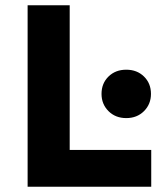

<svg xmlns="http://www.w3.org/2000/svg" viewBox="-20 -710 630 730"><path d="M85 0V-690H245V-140H555V0ZM366 -353Q366 -393 392.5 -419Q419 -445 460 -445Q501 -445 527.5 -419Q554 -393 554 -353Q554 -314 527.5 -287.5Q501 -261 460 -261Q419 -261 392.5 -287.5Q366 -314 366 -353Z"/></svg>

Font: Radio Canada
Style: Bold
Weight: 700
Designer: Charles Daoud, Etienne Aubert Bonn, Alexandre Saumier Demers, Jacques Le Bailly
Foundry: Radio-Canada
Version: Version 2.104; ttfautohint (v1.8.4.7-5d5b);gftools[0.9.28.de